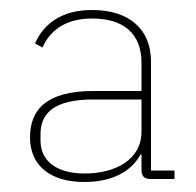

<svg xmlns="http://www.w3.org/2000/svg" viewBox="-20 -724 393 384"><path d="M329 -383H282V-601C282 -666 238 -704 164 -704C105 -704 68 -678 50 -637L65 -629C83 -670 120 -687 164 -687C226 -687 263 -658 263 -598V-542H167C73 -542 40 -505 40 -449C40 -395 78 -360 149 -360C212 -360 246 -387 261 -415H263V-385C263 -372 268 -366 281 -366H329ZM263 -525V-461C263 -404 210 -377 149 -377C96 -377 61 -400 61 -443V-456C61 -498 89 -525 166 -525Z"/></svg>

Font: IBM Plex Devanagari Thin
Style: Regular
Weight: 100
Designer: Mike Abbink, Paul van der Laan, Pieter van Rosmalen, Erin McLaughlin
Foundry: Bold Monday
Version: Version 1.0